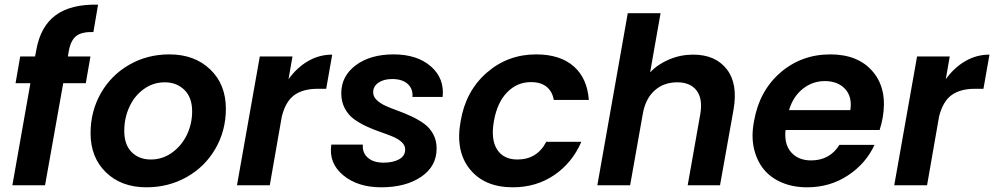

<svg xmlns="http://www.w3.org/2000/svg" viewBox="-20 -797 4277 826"><path d="M33.2 0 110.8 -439H46.9L66.9 -554.2H130.9L136.2 -582Q154.3 -684.1 220 -731.9Q285.6 -779.8 401.9 -776.9L381.8 -659.2Q331.5 -660.6 307.9 -642.1Q284.2 -623.5 275.9 -577.1L272 -554.2H369.1L349.1 -439H252L173.8 0Z M951.7 -329.1Q951.7 -234.9 906.7 -157.2Q861.8 -79.6 783.4 -35.4Q705.1 8.8 609.9 8.8Q502.4 8.8 436 -55.4Q369.6 -119.6 369.6 -224.1Q369.6 -317.9 413.6 -395.5Q457.5 -473.1 535.4 -518.1Q613.3 -563 708.5 -563Q816.9 -563 884.3 -498.5Q951.7 -434.1 951.7 -329.1ZM514.6 -233.9Q514.6 -174.3 546.4 -142.6Q578.1 -110.8 628.9 -110.8Q679.2 -110.8 720.5 -140.6Q761.7 -170.4 784.2 -217.5Q806.6 -264.6 806.6 -317.9Q806.6 -377.9 773.2 -410.4Q739.7 -442.9 689 -442.9Q638.2 -442.9 597.7 -413.1Q557.1 -383.3 535.9 -335.7Q514.6 -288.1 514.6 -233.9Z M1140.6 0H999.5L1097.7 -554.2H1238.3L1221.2 -456.1Q1256.8 -505.9 1304.9 -533.9Q1353 -562 1409.2 -562L1383.3 -415H1346.2Q1284.2 -415 1246.6 -388.2Q1209 -361.3 1192.4 -295.9Z M1858.4 -158.2Q1858.4 -81.1 1791.5 -36.1Q1724.6 8.8 1620.1 8.8Q1519 8.8 1456.3 -43.2Q1393.6 -95.2 1405.3 -174.8H1541Q1538.1 -140.1 1562.3 -118.7Q1586.4 -97.2 1630.4 -97.2Q1670.4 -97.2 1696.8 -111.6Q1723.1 -126 1723.1 -153.8Q1723.1 -171.9 1708 -185.8Q1692.9 -199.7 1668.7 -209.7Q1644.5 -219.7 1615.2 -229.7Q1585.9 -239.7 1556.4 -253.4Q1526.9 -267.1 1502.7 -284.7Q1478.5 -302.2 1463.4 -330.8Q1448.2 -359.4 1448.2 -396Q1448.2 -469.7 1510.7 -516.4Q1573.2 -563 1673.3 -563Q1774.4 -563 1833.5 -511.5Q1892.6 -460 1884.3 -379.9H1754.4Q1757.3 -414.6 1734.1 -435.8Q1710.9 -457 1667 -457Q1630.9 -457 1608.2 -441.4Q1585.4 -425.8 1585.4 -399.9Q1585.4 -381.3 1600.6 -366.7Q1615.7 -352.1 1639.6 -341.3Q1663.6 -330.6 1692.9 -320.1Q1722.2 -309.6 1751.2 -295.9Q1780.3 -282.2 1804.2 -265.1Q1828.1 -248 1843.3 -220.7Q1858.4 -193.4 1858.4 -158.2Z M1961.9 -276.9Q1983.9 -405.8 2074.2 -484.4Q2164.6 -563 2286.1 -563Q2389.2 -563 2447.8 -512Q2506.3 -460.9 2513.2 -367.2H2362.3Q2356.4 -403.3 2331.5 -423.6Q2306.6 -443.8 2264.2 -443.8Q2204.6 -443.8 2161.9 -400.1Q2119.1 -356.4 2105 -276.9Q2090.8 -197.3 2118.4 -154.1Q2146 -110.8 2206.1 -110.8Q2290.5 -110.8 2330.1 -187H2481Q2441.9 -96.7 2364.5 -43.9Q2287.1 8.8 2186 8.8Q2064 8.8 2001 -69.6Q1938 -147.9 1961.9 -276.9Z M2549.8 0 2680.7 -740.2H2821.8L2776.9 -485.8Q2810.5 -521 2859.4 -541.5Q2908.2 -562 2961.9 -562Q3057.6 -562 3106.4 -499.5Q3155.3 -437 3135.7 -325.2L3077.6 0H2938.5L2992.7 -306.2Q3003.9 -371.6 2977.1 -407.2Q2950.2 -442.9 2893.6 -442.9Q2836.9 -442.9 2798.1 -409.4Q2759.3 -376 2746.6 -314L2690.9 0Z M3528.3 -448.2Q3475.6 -448.2 3433.6 -414.8Q3391.6 -381.3 3374.5 -323.2H3638.2Q3647 -380.9 3615.5 -414.6Q3584 -448.2 3528.3 -448.2ZM3742.2 -173.8Q3705.6 -93.8 3628.2 -42.5Q3550.8 8.8 3452.1 8.8Q3392.1 8.8 3344 -11.5Q3295.9 -31.7 3265.6 -68.8Q3235.4 -106 3223.4 -158.9Q3211.4 -211.9 3224.1 -276.9Q3247.1 -406.7 3337.6 -484.9Q3428.2 -563 3552.2 -563Q3672.9 -563 3735.8 -487.8Q3798.8 -412.6 3777.3 -290Q3772.5 -263.7 3764.2 -237.8H3359.4Q3353 -176.3 3383.8 -141.6Q3414.6 -106.9 3469.2 -106.9Q3549.8 -106.9 3591.3 -173.8Z M3968.3 0H3827.1L3925.3 -554.2H4065.9L4048.8 -456.1Q4084.5 -505.9 4132.6 -533.9Q4180.7 -562 4236.8 -562L4210.9 -415H4173.8Q4111.8 -415 4074.2 -388.2Q4036.6 -361.3 4020 -295.9Z"/></svg>

Font: SVN-Poppins SemiBold
Style: Italic
Weight: 600
Italic angle: -10°
Designer: Ninad Kale (Devanagari), Jonny Pinhorn (Latin)
Foundry: Indian Type Foundry
Version: Version 3.002 2017